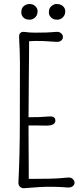

<svg xmlns="http://www.w3.org/2000/svg" viewBox="-20 -957 411 982"><path d="M126 -268.1 127 -94.7Q127 -71.3 127 -54.7Q127.4 -47.4 127.4 -42Q250.5 -42 291 -45.9Q333 -50.3 339.8 -48.3Q346.7 -46.4 351.6 -42Q361.3 -33.2 361.3 -22.7Q361.3 -12.2 352.1 -4.6Q342.8 2.9 326.2 2Q246.1 -4.4 181.6 -0.2Q117.2 3.9 109.4 5.1Q101.6 6.3 95.5 5.1Q89.4 3.9 84.5 0Q73.2 -8.3 74.2 -24.4Q81.5 -165.5 81.5 -336.7Q81.5 -507.8 81.8 -552Q82 -596.2 82 -632.8Q81.1 -711.4 78.6 -743.9Q76.2 -776.4 79.8 -782.7Q83.5 -789.1 88.9 -792Q96.2 -795.4 107.4 -793.5Q127.9 -790 161.6 -790Q226.6 -790 250.2 -792.7Q273.9 -795.4 280.8 -793.2Q287.6 -791 292 -787.1Q301.8 -779.3 301.8 -768.1Q301.8 -756.8 293 -749.5Q284.2 -742.2 269 -742.9Q253.9 -743.7 236.8 -744.9Q219.7 -746.1 200.2 -747.1Q159.2 -748.5 128.9 -746.1Q128.9 -703.6 128.4 -661.6Q127.9 -611.8 127.4 -560.5Q126 -422.9 126 -357.4Q187 -357.4 215.8 -360.4Q247.1 -363.8 255.1 -357.4Q263.2 -351.1 263.2 -340.3Q263.2 -313.5 212.9 -314.5Q202.6 -314.9 194.3 -314.9L154.8 -315.4H126ZM297.9 -865.2Q286.6 -856.4 274.2 -856.4Q261.7 -856.4 254.9 -858.9Q248 -861.3 242.7 -866.2Q230 -877.9 230 -892.1Q230 -906.2 233.6 -913.8Q237.3 -921.4 243.7 -926.3Q256.3 -936.5 268.1 -936.5Q279.8 -936.5 287.4 -933.8Q294.9 -931.2 301 -926.3Q307.1 -921.4 310.8 -913.8Q314.5 -906.2 313.7 -895.8Q313 -885.3 308.6 -877.7Q304.2 -870.1 297.9 -865.2ZM156.7 -865.2Q144.5 -856.4 132.6 -856.4Q120.6 -856.4 113.5 -858.9Q106.4 -861.3 101.1 -866.2Q88.9 -877.9 88.9 -892.1Q88.9 -906.2 92.5 -913.8Q96.2 -921.4 102.1 -926.3Q115.2 -936.5 130.9 -936.5Q146.5 -936.5 156.2 -929Q166 -921.4 169.4 -913.8Q172.9 -906.2 172.1 -895.8Q171.4 -885.3 167.2 -877.7Q163.1 -870.1 156.7 -865.2Z"/></svg>

Font: Pompiere
Style: Regular
Weight: 400
Designer: Karolina Lach
Foundry: Sorkin Type Co.
Version: Version 1.002